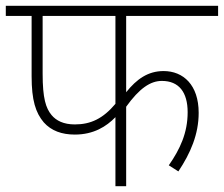

<svg xmlns="http://www.w3.org/2000/svg" viewBox="-20 -642 772 662"><path d="M415 -587H732V-622H0V-587H89V-379C89 -296 103 -253 131 -220C157 -191 193 -178 238 -178C303 -178 347 -206 378 -238V0H415V-274C461 -338 499 -363 538 -363C597 -363 627 -324 627 -255C627 -184 601 -128 562 -72L595 -51C637 -114 665 -179 665 -253C665 -349 612 -397 544 -397C490 -397 451 -369 415 -324ZM127 -587H378V-284C335 -233 293 -213 238 -213C199 -213 174 -226 158 -245C138 -269 127 -303 127 -388Z"/></svg>

Font: Noto Sans ExtraLight
Style: Italic
Weight: 200
Italic angle: -12°
Designer: Monotype Design Team
Foundry: Monotype Imaging Inc.
Version: Version 2.013